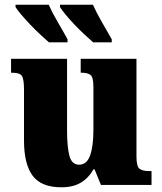

<svg xmlns="http://www.w3.org/2000/svg" viewBox="-20 -786 689 816"><path d="M241 10Q155 10 118.5 -39.5Q82 -89 82 -189V-405Q82 -447 74 -462Q66 -477 30 -477H27V-536H265V-230Q265 -162 275 -124Q285 -86 316 -86Q349 -86 363 -125.5Q377 -165 377 -233V-417Q377 -459 364 -468Q351 -477 327 -477H323V-536H560V-120Q560 -77 574 -68Q588 -59 612 -59H624V0H409L382 -66H377Q357 -30 324 -10Q291 10 241 10ZM376 -606Q360 -620 339 -639.5Q318 -659 297 -681Q276 -703 259.5 -723Q243 -743 235 -756V-766H375Q390 -732 412.5 -693Q435 -654 455 -619V-606ZM188 -606Q172 -620 151 -639.5Q130 -659 109 -681Q88 -703 71 -723Q54 -743 46 -756V-766H187Q202 -732 225 -693Q248 -654 267 -619V-606Z"/></svg>

Font: Noto Serif SemiCondensed Black
Style: Regular
Weight: 900
Width: 4
Designer: Monotype Design Team
Foundry: Monotype Imaging Inc.
Version: Version 2.014; ttfautohint (v1.8.4.7-5d5b)